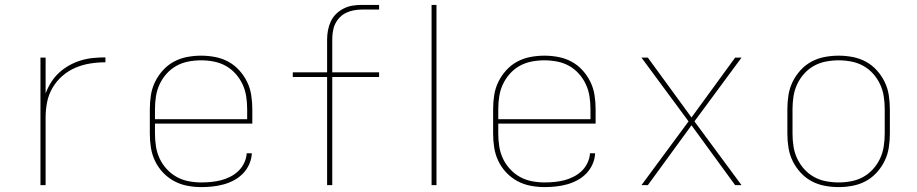

<svg xmlns="http://www.w3.org/2000/svg" viewBox="-20 -755 3740 783"><path d="M145 0V-520H166V-374Q175 -398 188.5 -419.5Q202 -441 221 -458.5Q240 -476 262.5 -488.5Q285 -501 309.5 -508.5Q334 -516 359.5 -518.5Q385 -521 410 -521V-501Q379 -501 347.5 -496Q316 -491 287 -478.5Q258 -466 234 -445Q210 -424 194 -396.5Q178 -369 172 -338Q166 -307 166 -276V0Z M801 8Q772 8 743.5 2.5Q715 -3 690 -16.5Q665 -30 645 -51Q625 -72 612.5 -98Q600 -124 595.5 -152.5Q591 -181 591 -210V-310Q591 -339 595.5 -367.5Q600 -396 612.5 -421.5Q625 -447 644.5 -468.5Q664 -490 689 -503.5Q714 -517 742.5 -522.5Q771 -528 800 -528Q829 -528 857.5 -522.5Q886 -517 911 -503.5Q936 -490 955.5 -468.5Q975 -447 987.5 -421.5Q1000 -396 1004.5 -367.5Q1009 -339 1009 -310V-251H612V-210Q612 -184 616 -158Q620 -132 631 -108.5Q642 -85 660 -65.5Q678 -46 700.5 -33.5Q723 -21 749 -16Q775 -11 801 -11Q821 -11 841.5 -13Q862 -15 881.5 -20Q901 -25 919.5 -34.5Q938 -44 952.5 -58Q967 -72 976 -91Q985 -110 986 -130H1007Q1006 -107 996.5 -85.5Q987 -64 971 -47.5Q955 -31 934.5 -20Q914 -9 892 -3Q870 3 847 5.5Q824 8 801 8ZM612 -269H988V-310Q988 -336 984 -362Q980 -388 969 -411.5Q958 -435 940.5 -454.5Q923 -474 900.5 -486.5Q878 -499 852 -504Q826 -509 800 -509Q774 -509 748 -504Q722 -499 699.5 -486.5Q677 -474 659.5 -454.5Q642 -435 631 -411.5Q620 -388 616 -362Q612 -336 612 -310Z M1335 0H1314V-441H1174V-460H1314V-594Q1314 -613 1317.5 -631.5Q1321 -650 1329 -667.5Q1337 -685 1351 -698.5Q1365 -712 1382 -720.5Q1399 -729 1417.5 -732Q1436 -735 1455 -735H1526V-716H1455Q1439 -716 1423 -713Q1407 -710 1392 -703Q1377 -696 1365.5 -684Q1354 -672 1347 -657.5Q1340 -643 1337.5 -626.5Q1335 -610 1335 -594V-460H1526V-441H1335Z M1740 0V-735H1760V0Z M2201 8Q2172 8 2143.5 2.5Q2115 -3 2090 -16.5Q2065 -30 2045 -51Q2025 -72 2012.5 -98Q2000 -124 1995.5 -152.5Q1991 -181 1991 -210V-310Q1991 -339 1995.5 -367.5Q2000 -396 2012.5 -421.5Q2025 -447 2044.5 -468.5Q2064 -490 2089 -503.5Q2114 -517 2142.5 -522.5Q2171 -528 2200 -528Q2229 -528 2257.5 -522.5Q2286 -517 2311 -503.5Q2336 -490 2355.5 -468.5Q2375 -447 2387.5 -421.5Q2400 -396 2404.5 -367.5Q2409 -339 2409 -310V-251H2012V-210Q2012 -184 2016 -158Q2020 -132 2031 -108.5Q2042 -85 2060 -65.5Q2078 -46 2100.5 -33.5Q2123 -21 2149 -16Q2175 -11 2201 -11Q2221 -11 2241.5 -13Q2262 -15 2281.5 -20Q2301 -25 2319.5 -34.5Q2338 -44 2352.5 -58Q2367 -72 2376 -91Q2385 -110 2386 -130H2407Q2406 -107 2396.5 -85.5Q2387 -64 2371 -47.5Q2355 -31 2334.5 -20Q2314 -9 2292 -3Q2270 3 2247 5.5Q2224 8 2201 8ZM2012 -269H2388V-310Q2388 -336 2384 -362Q2380 -388 2369 -411.5Q2358 -435 2340.5 -454.5Q2323 -474 2300.5 -486.5Q2278 -499 2252 -504Q2226 -509 2200 -509Q2174 -509 2148 -504Q2122 -499 2099.5 -486.5Q2077 -474 2059.5 -454.5Q2042 -435 2031 -411.5Q2020 -388 2016 -362Q2012 -336 2012 -310Z M2596 0 2788 -260 2596 -520H2622L2800 -276L2978 -520H3004L2812 -260L3004 0H2978L2800 -244L2622 0Z M3400 8Q3371 8 3342.5 2.5Q3314 -3 3289 -16.5Q3264 -30 3244.5 -51.5Q3225 -73 3212.5 -98.5Q3200 -124 3195.5 -152.5Q3191 -181 3191 -210V-310Q3191 -339 3195.5 -367.5Q3200 -396 3212.5 -421.5Q3225 -447 3244.5 -468.5Q3264 -490 3289 -503.5Q3314 -517 3342.5 -522.5Q3371 -528 3400 -528Q3429 -528 3457.5 -522.5Q3486 -517 3511 -503.5Q3536 -490 3555.5 -468.5Q3575 -447 3587.5 -421.5Q3600 -396 3604.5 -367.5Q3609 -339 3609 -310V-210Q3609 -181 3604.5 -152.5Q3600 -124 3587.5 -98.5Q3575 -73 3555.5 -51.5Q3536 -30 3511 -16.5Q3486 -3 3457.5 2.5Q3429 8 3400 8ZM3400 -11Q3426 -11 3452 -16Q3478 -21 3500.5 -33.5Q3523 -46 3540.5 -65.5Q3558 -85 3569 -108.5Q3580 -132 3584 -158Q3588 -184 3588 -210V-310Q3588 -336 3584 -362Q3580 -388 3569 -411.5Q3558 -435 3540.5 -454.5Q3523 -474 3500.5 -486.5Q3478 -499 3452 -504Q3426 -509 3400 -509Q3374 -509 3348 -504Q3322 -499 3299.5 -486.5Q3277 -474 3259.5 -454.5Q3242 -435 3231 -411.5Q3220 -388 3216 -362Q3212 -336 3212 -310V-210Q3212 -184 3216 -158Q3220 -132 3231 -108.5Q3242 -85 3259.5 -65.5Q3277 -46 3299.5 -33.5Q3322 -21 3348 -16Q3374 -11 3400 -11Z"/></svg>

Font: Iosevka Aile Thin
Style: Regular
Weight: 100
Designer: Belleve Invis
Foundry: Belleve Invis
Version: Version 31.1.0; ttfautohint (v1.8.4)